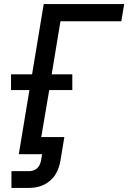

<svg xmlns="http://www.w3.org/2000/svg" viewBox="-20 -755 640 940"><path d="M36 165V83H123Q133 83 143.5 79.5Q154 76 162 68.5Q170 61 174.5 51Q179 41 181 31L186 0H72L124 -314H34V-391H137L194 -735H588L574 -651H276L233 -391H334V-314H221L182 -84H295L276 31Q273 49 267 66.5Q261 84 251 100Q241 116 226 129Q211 142 194 150Q177 158 159 161.5Q141 165 123 165Z"/></svg>

Font: Iosevka Curly MdExObl
Style: Regular
Weight: 500
Width: 7
Italic angle: -9°
Monospace: yes
Designer: Belleve Invis
Foundry: Belleve Invis
Version: Version 11.1.0; ttfautohint (v1.8.3)